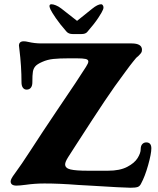

<svg xmlns="http://www.w3.org/2000/svg" viewBox="-20 -872 741 902"><path d="M403 0 349 -3Q260 -10 189 -10Q144 -10 102 -4Q71.7 0 57.5 0Q30 0 30 -20Q30 -31 49 -56Q80 -98 124 -166Q148 -204 180.5 -252.5Q213 -301 249 -355Q351 -505 384 -558Q395 -575 395 -583Q395 -592 382.5 -595Q370 -598 339 -598H304Q259 -598 230.5 -595Q202 -592 178 -581Q155 -571 146 -560.5Q137 -550 134.5 -535Q132 -520 132 -485Q132 -469 125 -460Q118 -451 105 -451Q94 -451 87.5 -460Q81 -469 81 -485Q81 -561 71 -641L69 -658.5Q69 -662 71 -668Q76 -678 91 -678Q101 -678 113 -675Q143 -668 174 -668H598Q647 -668 647 -638Q647 -629 643 -623.5Q639 -618 629 -608Q621 -602 618 -598Q611 -590 604.5 -581.5Q598 -573 590 -563L567 -532Q519 -468 471.5 -397Q424 -326 335 -188L299.7 -133Q286 -111 286 -100Q286 -82 311 -76Q336 -70 391 -70H488Q543 -70 577.5 -88Q612 -106 626.5 -129.5Q641 -153 641 -171Q641 -187 648.5 -195Q656 -203 667 -203Q691 -203 691 -175Q691 -150 676 -96.5Q661 -43 643 -10Q637 3 626.5 6.5Q616 10 593 10Q563 10 403 0ZM217 -828Q223 -815 242.5 -786.5Q262 -758 292 -724Q302 -712 322 -712H362Q382 -712 390 -722Q424 -761 442 -788.5Q460 -816 464 -827Q468 -837 464.5 -844.5Q461 -852 455 -852Q439 -852 413 -831L342 -774L268 -832Q255 -842 242.5 -847Q230 -852 222 -852Q206 -852 217 -828Z"/></svg>

Font: Raigarh
Style: Regular
Weight: 400
Designer: jaikishan Patel
Foundry: MagicType
Version: Version 1.000;FEAKit 1.0